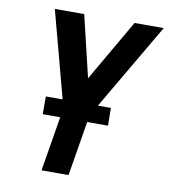

<svg xmlns="http://www.w3.org/2000/svg" viewBox="-82 -805 770 875"><g transform="rotate(10 302.5 -367.5)"><path d="M169 0H294L341 -284L605 -735H470L305 -450L237 -735H101L218 -296ZM130 -253H432L431 -335H130Z"/></g></svg>

Font: Iosevka Sparkle
Style: Bold Italic
Weight: 700
Italic angle: -9°
Designer: Belleve Invis
Foundry: Belleve Invis
Version: Version 4.5.0; ttfautohint (v1.8.3)